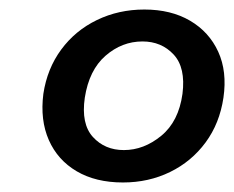

<svg xmlns="http://www.w3.org/2000/svg" viewBox="-20 -732 491 403"><path d="M238 -349Q181 -349 141 -372.5Q101 -396 82.5 -438Q64 -480 71 -535Q79 -588 108.5 -628Q138 -668 183.5 -690Q229 -712 283 -712Q339 -712 379 -688.5Q419 -665 438 -623.5Q457 -582 449 -527Q441 -473 411.5 -433Q382 -393 337 -371Q292 -349 238 -349ZM240 -417Q282 -417 318.5 -447Q355 -477 363 -535Q370 -590 344.5 -617.5Q319 -645 279 -645Q236 -645 201.5 -615Q167 -585 158 -527Q150 -472 175 -444.5Q200 -417 240 -417Z"/></svg>

Font: Host Grotesk Medium
Style: Italic
Weight: 500
Italic angle: -8°
Designer: Doğukan Karapınar based on Poppins by Indian Type Foundry, Jonny Pinhorn
Foundry: Element Type
Version: Version 1.001; ttfautohint (v1.8.4.7-5d5b)